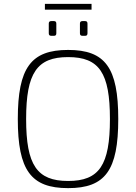

<svg xmlns="http://www.w3.org/2000/svg" viewBox="-20 -960 704 992"><path d="M212 -940V-910H453V-940ZM259 -851H245C236 -851 232 -847 232 -838V-788C232 -779 236 -775 245 -775H259C267 -775 271 -779 271 -788V-838C271 -847 267 -851 259 -851ZM420 -851H406C397 -851 393 -847 393 -838V-788C393 -779 397 -775 406 -775H420C428 -775 432 -779 432 -788V-838C432 -847 428 -851 420 -851ZM332 -702C140 -702 72 -610 72 -345C72 -80 140 12 332 12C524 12 591 -80 591 -345C591 -610 524 -702 332 -702ZM332 -665C493 -665 548 -583 548 -345C548 -107 493 -25 332 -25C171 -25 115 -107 115 -345C115 -583 171 -665 332 -665Z"/></svg>

Font: Exo 2 Extra Light
Style: Regular
Weight: 250
Designer: Natanael Gama
Version: Version 1.001;PS 001.001;hotconv 1.0.88;makeotf.lib2.5.64775